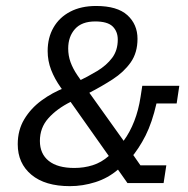

<svg xmlns="http://www.w3.org/2000/svg" viewBox="-20 -613 629 643"><path d="M214.1 10.4Q130.9 10.4 85.2 -27.8Q39.4 -66 39.4 -130Q39.4 -177.2 61.3 -213.7Q83.2 -250.2 119.2 -276.6Q155.2 -303.1 198.4 -319.7L204.7 -290.3L183.6 -319.8Q162.9 -348.8 151.2 -379.1Q139.6 -409.3 139.6 -442Q139.6 -486.9 159.2 -520.8Q178.7 -554.8 215.1 -573.9Q251.5 -593 302 -593Q372.6 -593 406.6 -562.2Q440.5 -531.3 440.5 -482.9Q440.5 -436.3 417.6 -403.9Q394.6 -371.6 357.8 -347.7Q321.1 -323.9 279.2 -302.3L394.1 -141.5Q415.3 -170.4 429.6 -207.3Q444 -244.2 450.7 -288.2L456.5 -325.7H580.5L571.6 -266.4H504Q489.5 -202.9 467.6 -159.2Q445.6 -115.6 416.4 -81.2L417.6 -106.3L450.3 -59.3H537L527.9 0H406.8L375.1 -45Q341.5 -16.3 299.4 -3Q257.3 10.4 214.1 10.4ZM228.8 -50.5Q261.4 -50.5 290.5 -59.7Q319.7 -68.9 344.3 -90.7L216.4 -271.8Q170.1 -248.6 141.9 -216.9Q113.6 -185.2 113.6 -141Q113.6 -97.8 143.3 -74.1Q172.9 -50.5 228.8 -50.5ZM265.2 -323.6 238.7 -339.3Q274.8 -356.7 305.7 -375.3Q336.6 -394 355.5 -419.1Q374.4 -444.2 374.4 -480.4Q374.4 -507.7 357.2 -524.5Q339.9 -541.2 299 -541.2Q253.7 -541.2 231.1 -515.8Q208.4 -490.3 208.4 -450.6Q208.4 -426.6 216.2 -404.9Q224 -383.3 239.2 -360.9Z"/></svg>

Font: Rokkitt SemiBold
Style: Italic
Weight: 600
Italic angle: -9°
Designer: Vernon Adams
Foundry: Vernon Adams
Version: Version 3.103